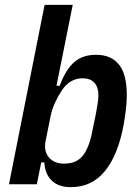

<svg xmlns="http://www.w3.org/2000/svg" viewBox="-20 -760 572 792"><path d="M164 -740H280L213 -406H226Q252 -475 287 -504.5Q322 -534 376 -534Q438 -534 470.5 -494Q503 -454 503 -368Q503 -338 499 -306Q495 -274 490 -245Q467 -121 413 -54.5Q359 12 272 12Q221 12 193 -15.5Q165 -43 163 -90H150L132 0H17ZM245 -85Q294 -85 320 -116Q346 -147 359 -210L376 -293Q380 -313 383 -334Q386 -355 386 -367Q386 -400 369.5 -418.5Q353 -437 321 -437Q268 -437 235 -387Q219 -363 206.5 -335.5Q194 -308 189 -282L168 -178Q160 -137 181.5 -111Q203 -85 245 -85Z"/></svg>

Font: IBM Plex Sans Cond SmBld
Style: Italic
Weight: 600
Width: 3
Italic angle: -11°
Designer: Mike Abbink, Paul van der Laan, Pieter van Rosmalen
Foundry: Bold Monday
Version: Version 1.3